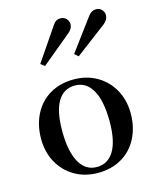

<svg xmlns="http://www.w3.org/2000/svg" viewBox="-112 -813 728 898"><g transform="rotate(-15 252.0 -364.0)"><path d="M34 -214Q34 -281 61 -333.5Q88 -386 137.5 -415Q187 -444 252 -444Q316 -444 365.5 -415Q415 -386 442.5 -335.5Q470 -285 470 -222Q470 -155 443 -102.5Q416 -50 366.5 -21Q317 8 252 8Q188 8 138.5 -21Q89 -50 61.5 -100.5Q34 -151 34 -214ZM365 -211Q365 -310 335.5 -362.5Q306 -415 251 -415Q196 -415 167.5 -367Q139 -319 139 -225Q139 -126 168.5 -73Q198 -20 253 -20Q307 -20 336 -68.5Q365 -117 365 -211ZM121 -554 230 -714Q244 -736 266 -736Q284 -736 295 -724.5Q306 -713 306 -697Q306 -677 286 -660L140 -539ZM286 -558 401 -713Q417 -734 438 -734Q455 -734 466 -722.5Q477 -711 477 -695Q477 -675 456 -657L304 -542Z"/></g></svg>

Font: Ibarra Real Nova SemiBold
Style: Regular
Weight: 600
Designer: Jose Maria Ribagorda & Octavio Pardo
Foundry: Jose Maria Ribagorda
Version: Version 1.014